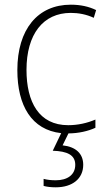

<svg xmlns="http://www.w3.org/2000/svg" viewBox="-20 -559 457 819"><path d="M335 144C335 96 303 67 247 61L272 10C315 10 357 0 387 -14V-49C352 -34 312 -25 271 -25C146 -25 93 -124 93 -261C93 -413 164 -504 282 -504C314 -504 348 -498 380 -483L390 -516C359 -531 324 -539 282 -539C141 -539 54 -434 54 -260C54 -108 115 -5 241 9L205 84C267 86 301 102 301 144C301 187 267 210 218 210C198 210 181 208 166 204V234C180 238 198 240 218 240C289 240 335 203 335 144Z"/></svg>

Font: Noto Sans Thai SemCond ExtLt
Style: Regular
Weight: 200
Width: 4
Designer: Monotype Design Team
Foundry: Monotype Imaging Inc.
Version: Version 2.002